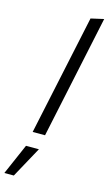

<svg xmlns="http://www.w3.org/2000/svg" viewBox="-230 -766 610 1079"><g transform="rotate(15 75.0 -226.5)"><path d="M234 -717 82 0H10L159 -700ZM-6 85H69L-29 264H-84Z"/></g></svg>

Font: Red Hat Display
Style: Italic
Weight: 400
Italic angle: -12°
Designer: Pentagram / MCKL
Foundry: Pentagram / MCKL
Version: Version 1.003; Red Hat Display Italic